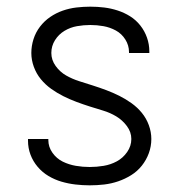

<svg xmlns="http://www.w3.org/2000/svg" viewBox="-20 -548 540 576"><path d="M249 8Q228 8 206.5 5.5Q185 3 164.5 -3Q144 -9 125.5 -20Q107 -31 93 -47.5Q79 -64 71.5 -84Q64 -104 64 -126V-131H125V-128Q125 -107 137.5 -89.5Q150 -72 168.5 -63Q187 -54 207.5 -50.5Q228 -47 249 -47Q270 -47 291 -50.5Q312 -54 330.5 -64Q349 -74 361.5 -92Q374 -110 374 -131Q374 -152 360.5 -170Q347 -188 328.5 -199Q310 -210 290 -216Q270 -222 249.5 -228.5Q229 -235 209 -242.5Q189 -250 170 -259.5Q151 -269 133.5 -281.5Q116 -294 102.5 -310.5Q89 -327 81.5 -347.5Q74 -368 74 -389Q74 -410 80.5 -430.5Q87 -451 100 -468Q113 -485 130.5 -497Q148 -509 168 -516Q188 -523 209 -525.5Q230 -528 251 -528Q272 -528 292.5 -525.5Q313 -523 333 -516.5Q353 -510 370.5 -499Q388 -488 401 -471.5Q414 -455 421 -435Q428 -415 428 -394V-389H367V-392Q367 -412 356 -429.5Q345 -447 327.5 -456.5Q310 -466 290.5 -469.5Q271 -473 251 -473Q231 -473 211 -469.5Q191 -466 173.5 -455.5Q156 -445 145 -427.5Q134 -410 134 -389Q134 -368 147 -350Q160 -332 178.5 -321.5Q197 -311 217.5 -304.5Q238 -298 258.5 -291.5Q279 -285 299 -277.5Q319 -270 338 -260.5Q357 -251 374.5 -238.5Q392 -226 405.5 -209.5Q419 -193 426.5 -172.5Q434 -152 434 -131Q434 -109 426.5 -88.5Q419 -68 405.5 -51Q392 -34 373.5 -22.5Q355 -11 334.5 -4Q314 3 292.5 5.5Q271 8 249 8Z"/></svg>

Font: Iosevka Fixed SS04 Light
Style: Regular
Weight: 300
Monospace: yes
Designer: Belleve Invis
Foundry: Belleve Invis
Version: Version 32.5.0